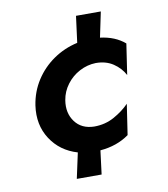

<svg xmlns="http://www.w3.org/2000/svg" viewBox="-79 -645 720 823"><g transform="rotate(-10 281.5 -233.5)"><path d="M199 -230Q190 -175 218.5 -136.5Q247 -98 302 -97Q350 -97 389.5 -119Q429 -141 456 -169L436 -36Q383 2 310 8L297 111H189L213 0Q138 -22 97.5 -84.5Q57 -147 69 -230Q78 -289 109 -337Q140 -385 187 -417.5Q234 -450 292 -463L307 -578H415L392 -468Q457 -460 499 -424L479 -290Q462 -322 430.5 -343Q399 -364 355 -364Q318 -363 284.5 -345.5Q251 -328 228 -297.5Q205 -267 199 -230Z"/></g></svg>

Font: Von Semi
Style: Italic
Weight: 600
Version: Version 4.000; ttfautohint (v1.8.4.7-5d5b)